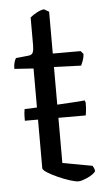

<svg xmlns="http://www.w3.org/2000/svg" viewBox="-50 -707 415 741"><g transform="rotate(-5 157.0 -336.5)"><path d="M224 0Q213 0 191 -7Q169 -14 145.5 -24.5Q122 -35 105.5 -45.5Q89 -56 89 -63V-251H38Q38 -272 39 -282.5Q40 -293 41 -296Q56 -296 89 -298V-449L15 -454Q15 -470 18.5 -480.5Q22 -491 25 -495L73 -500Q87 -501 91 -510.5Q95 -520 95 -537V-646Q105 -655 121 -663.5Q137 -672 149 -673L168 -662V-500H276L286 -488Q285 -474 280.5 -462Q276 -450 273 -444L168 -448V-302Q205 -304 236 -306Q267 -308 275 -309L278 -300Q278 -281 276.5 -269Q275 -257 274 -251H168V-76L283 -55Q285 -52 288 -46Q291 -40 291 -33Q281 -20 258 -10Q235 0 224 0Z"/></g></svg>

Font: Texturina 72pt
Style: Regular
Weight: 400
Designer: Guillermo Torres Carreño
Foundry: Omnibus-Type
Version: Version 1.002; ttfautohint (v1.8.3)